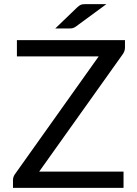

<svg xmlns="http://www.w3.org/2000/svg" viewBox="-20 -911 664 931"><path d="M586 -716.5V-680.5Q586 -663.5 575.5 -648.5L170 -79H579V0H43V-38Q43 -53 52.5 -66.5L458.5 -637.5H62V-716.5ZM496 -891 349 -783Q340.5 -777 334 -775Q327.5 -773 317 -773H248L353.5 -874.5Q358.5 -879.5 362.8 -882.5Q367 -885.5 371.5 -887.5Q376 -889.5 381.5 -890.2Q387 -891 395.5 -891Z"/></svg>

Font: LatoCHI
Style: Regular
Weight: 400
Designer: Lukasz Dziedzic
Foundry: tyPoland Lukasz Dziedzic
Version: Version 1.104